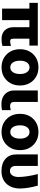

<svg xmlns="http://www.w3.org/2000/svg" viewBox="1094 -1666 582 2811"><g transform="rotate(90 1385.5 -261.0)"><path d="M22 -522.9H647.9V-399.9H546.9V-165Q546.9 -148.9 550.3 -138.9Q553.7 -128.9 560.3 -124.8Q566.9 -120.6 572.3 -119.4Q577.6 -118.2 585.9 -118.2Q608.4 -118.2 652.8 -129.9V-4.9Q608.4 7.8 554.2 7.8Q468.8 7.8 423.8 -40Q378.9 -87.9 378.9 -163.1V-399.9H274.9V0H106V-399.9H22Z M1231.9 -262.2Q1231.9 -143.6 1157 -67.9Q1082 7.8 966.8 7.8Q850.6 7.8 775.9 -67.6Q701.2 -143.1 701.2 -262.2Q701.2 -381.8 775.6 -457Q850.1 -532.2 966.8 -532.2Q1082 -532.2 1157 -456.8Q1231.9 -381.3 1231.9 -262.2ZM869.1 -262.2Q869.1 -196.3 895.5 -158.2Q921.9 -120.1 966.8 -120.1Q1011.2 -120.1 1037.6 -158.4Q1064 -196.8 1064 -262.2Q1064 -325.7 1037.6 -363.8Q1011.2 -401.9 966.8 -401.9Q921.9 -401.9 895.5 -364Q869.1 -326.2 869.1 -262.2Z M1304.7 -175.8V-522.9H1472.7V-176.8Q1472.7 -147.9 1487.5 -132.6Q1502.4 -117.2 1530.8 -117.2Q1548.8 -117.2 1592.8 -126V1Q1555.2 9.8 1505.9 9.8Q1410.6 9.8 1357.7 -43Q1304.7 -95.7 1304.7 -175.8Z M2178.2 -262.2Q2178.2 -143.6 2103.3 -67.9Q2028.3 7.8 1913.1 7.8Q1796.9 7.8 1722.2 -67.6Q1647.5 -143.1 1647.5 -262.2Q1647.5 -381.8 1721.9 -457Q1796.4 -532.2 1913.1 -532.2Q2028.3 -532.2 2103.3 -456.8Q2178.2 -381.3 2178.2 -262.2ZM1815.4 -262.2Q1815.4 -196.3 1841.8 -158.2Q1868.2 -120.1 1913.1 -120.1Q1957.5 -120.1 1983.9 -158.4Q2010.3 -196.8 2010.3 -262.2Q2010.3 -325.7 1983.9 -363.8Q1957.5 -401.9 1913.1 -401.9Q1868.2 -401.9 1841.8 -364Q1815.4 -326.2 1815.4 -262.2Z M2484.9 8.8Q2371.6 8.8 2306.4 -49.1Q2241.2 -106.9 2241.2 -208V-522.9H2410.2V-196.8Q2410.2 -157.2 2430.2 -136.2Q2450.2 -115.2 2484.9 -115.2Q2523.9 -115.2 2547.9 -149.2Q2571.8 -183.1 2571.8 -241.2Q2571.8 -297.9 2559.6 -376Q2547.4 -454.1 2528.8 -522.9H2698.2Q2716.3 -461.9 2728.3 -389.6Q2740.2 -317.4 2740.2 -265.1Q2740.2 -138.7 2671.6 -64.9Q2603 8.8 2484.9 8.8Z"/></g></svg>

Font: LT Superior Black
Style: Regular
Weight: 900
Designer: Daniel Lyons
Foundry: LyonsType
Version: Version 2.005